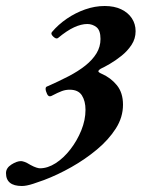

<svg xmlns="http://www.w3.org/2000/svg" viewBox="-83 -436 491 640"><path d="M-10 184Q-63 184 -63 141Q-63 124 -45 112.5Q-27 101 -13 101Q-9 101 -1.5 103.5Q6 106 19 114Q30 120 38 122.5Q46 125 50 125Q76 125 102.5 108Q129 91 151.5 62Q174 33 188 -1.5Q202 -36 202 -70Q202 -99 190 -118Q178 -137 149 -137Q136 -137 123.5 -132.5Q111 -128 88 -116Q79 -112 74 -122.5Q69 -133 69 -140Q69 -144 71 -146Q73 -148 77 -149Q113 -165 145 -181.5Q177 -198 201 -217Q225 -236 238.5 -258Q252 -280 252 -306Q252 -335 238.5 -345.5Q225 -356 208 -356Q188 -356 164 -345Q140 -334 110 -309Q104 -305 94.5 -314Q85 -323 90 -329Q111 -354 139.5 -373.5Q168 -393 200.5 -404.5Q233 -416 266 -416Q298 -416 321 -405Q344 -394 356.5 -375Q369 -356 369 -332Q369 -307 355.5 -286.5Q342 -266 322 -250Q302 -234 283 -223Q264 -212 253 -207Q249 -205 245.5 -200.5Q242 -196 256 -190Q286 -177 306.5 -152Q327 -127 327 -87Q327 -45 303 -7.5Q279 30 240 62.5Q201 95 155 121Q109 147 64 164Q51 169 28 176.5Q5 184 -10 184Z"/></svg>

Font: Junicode VF
Style: Italic
Weight: 400
Italic angle: -11°
Designer: Peter S. Baker
Version: Version 2.209